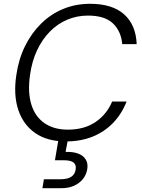

<svg xmlns="http://www.w3.org/2000/svg" viewBox="-20 -732 748 1010"><path d="M326 12Q229 12 165.5 -32Q102 -76 76 -154.5Q50 -233 66 -338Q78 -421 111.5 -489Q145 -557 196 -607.5Q247 -658 312.5 -685Q378 -712 454 -712Q571 -712 633 -656.5Q695 -601 699 -500H623Q617 -568 574 -609Q531 -650 443 -650Q385 -650 334 -628.5Q283 -607 242.5 -566Q202 -525 175 -467.5Q148 -410 138 -338Q125 -248 144.5 -183.5Q164 -119 213.5 -84.5Q263 -50 337 -50Q424 -50 483 -90.5Q542 -131 570 -198H646Q620 -132 574.5 -85Q529 -38 466.5 -13Q404 12 326 12ZM203 258 211 211H297Q336 211 355.5 197.5Q375 184 378 159Q382 136 367.5 123.5Q353 111 315 111H269L289 -7H339L325 67Q365 66 391.5 76Q418 86 431 107Q444 128 439 158Q434 188 415.5 210.5Q397 233 368.5 245.5Q340 258 303 258Z"/></svg>

Font: DM Sans 10pt Light
Style: Italic
Weight: 300
Italic angle: -10°
Version: Version 4.004;gftools[0.9.30]